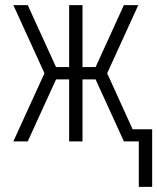

<svg xmlns="http://www.w3.org/2000/svg" viewBox="-20 -550 612 747"><path d="M520 177V0H462L352 -241H301V0H249V-241H198L88 0H32L153 -265L32 -530H88L198 -289H249V-530H301V-289H352L462 -530H518L397 -265L496 -47H572V177Z"/></svg>

Font: Lode Dark Term
Style: Regular
Weight: 400
Monospace: yes
Designer: Belleve Invis
Foundry: Belleve Invis
Version: Version 29.2.0